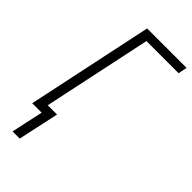

<svg xmlns="http://www.w3.org/2000/svg" viewBox="-275 -778 1022 1022"><g transform="rotate(45 235.5 -267.0)"><path d="M109 180 159 -51H89L219 -664H461L471 -714H174L23 0H94L55 180Z"/></g></svg>

Font: Noto Sans UI SemiCondensed Light
Style: Italic
Weight: 300
Width: 4
Designer: Monotype Design Team
Foundry: Monotype Imaging Inc.
Version: 1.001